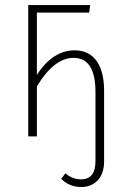

<svg xmlns="http://www.w3.org/2000/svg" viewBox="-20 -540 481 760"><path d="M274.9 -340.8Q332 -340.8 362.1 -299.1Q392.1 -257.3 392.1 -180.2V97.2Q392.1 147 366.9 173.6Q341.8 200.2 301.8 200.2Q254.4 200.2 222.2 168L238.8 146Q266.6 169.9 300.8 169.9Q357.9 169.9 357.9 98.1V-175.8Q357.9 -311 271 -311Q194.3 -311 126 -198.2V0H91.8V-520H336.9L333 -490.2H126V-244.1Q189.5 -340.8 274.9 -340.8Z"/></svg>

Font: Fira Sans Compressed UltraLight
Style: Regular
Weight: 200
Width: 1
Designer: Carrois Corporate & Edenspiekermann AG
Foundry: Carrois Corporate GbR & Edenspiekermann AG
Version: Version 4.203;PS 004.203;hotconv 1.0.88;makeotf.lib2.5.64775